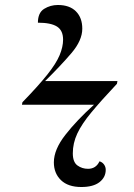

<svg xmlns="http://www.w3.org/2000/svg" viewBox="-20 -740 538 770"><path d="M306 10Q253 10 224.5 -17.5Q196 -45 196 -89Q196 -140 242 -199Q288 -258 357 -320H68L70 -330Q134 -396 169.5 -440.5Q205 -485 219 -518.5Q233 -552 233 -581Q233 -618 208.5 -633.5Q184 -649 132 -649Q132 -689 157 -704.5Q182 -720 212 -720Q259 -720 284.5 -694.5Q310 -669 310 -625Q310 -578 266.5 -527Q223 -476 161 -415H451L449 -404Q386 -337 347 -290Q308 -243 290 -204.5Q272 -166 272 -125Q272 -90 290.5 -76.5Q309 -63 333 -63Q365 -63 379 -93Q390 -90 397 -80.5Q404 -71 404 -59Q404 -29 379 -9.5Q354 10 306 10Z"/></svg>

Font: Noto Serif Display Medium
Style: Italic
Weight: 500
Italic angle: -12°
Designer: Monotype Design Team
Foundry: Monotype Imaging Inc.
Version: Version 2.009